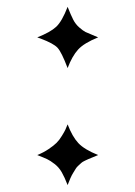

<svg xmlns="http://www.w3.org/2000/svg" viewBox="-20 -533 392 556"><path d="M264.2 -84Q259.8 -82 249.5 -77.9Q239.3 -73.7 236.3 -72.5Q233.4 -71.3 225.8 -67.6Q218.3 -64 215.8 -61.5Q213.4 -59.1 207.8 -54.2Q202.1 -49.3 199.5 -44.7Q196.8 -40 192.1 -32.7Q187.5 -25.4 183.8 -16.8Q180.2 -8.3 175.8 2.9Q167 -20 158.7 -34.4Q150.4 -48.8 137.9 -58.3Q125.5 -67.9 116.7 -72Q107.9 -76.2 87.9 -84Q106 -91.3 120.8 -101.3Q135.7 -111.3 143.8 -119.4Q151.9 -127.4 159.4 -139.9Q167 -152.3 169.2 -157.2Q171.4 -162.1 175.8 -172.9Q189.5 -137.2 206.8 -118.7Q224.1 -100.1 264.2 -84ZM264.2 -424.8Q223.1 -408.2 206.1 -389.4Q189 -370.6 175.8 -335.9Q158.2 -382.3 146.5 -394.8Q134.8 -407.2 98.6 -420.9Q91.8 -423.3 87.9 -424.8Q125.5 -439.5 142.6 -455.3Q159.7 -471.2 175.8 -513.2Q185.1 -489.7 191.9 -476.3Q198.7 -462.9 209.7 -453.4Q220.7 -443.8 227.5 -440.4Q234.4 -437 254.9 -428.7Q260.7 -426.3 264.2 -424.8Z"/></svg>

Font: Common Serif
Style: Regular
Weight: 400
Designer: Philipp H. Poll, Khaled Hosny
Foundry: Stefan Peev, Context Ltd.
Version: Version 1.026